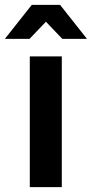

<svg xmlns="http://www.w3.org/2000/svg" viewBox="-42 -766 376 786"><path d="M80 0V-535H211V0ZM-22 -607 88 -746H204L314 -607H213L146 -677L79 -607Z"/></svg>

Font: Belfius21
Style: Bold
Weight: 700
Designer: Montserrat's base design by Julieta Ulanovsky, modified by Coast SPRL for Belfius Bank NV.
Foundry: Montserrat's base design by Julieta Ulanovsky, modified by Coast SPRL for Belfius Bank NV.
Version: Version 2.000;FEAKit 1.0